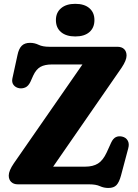

<svg xmlns="http://www.w3.org/2000/svg" viewBox="-20 -938 702 977"><path d="M598.5 -593 250.5 -90H414Q453 -90 478.5 -105.8Q504 -121.5 523 -162.5L545.5 -212Q555.5 -233.5 569.5 -240.2Q583.5 -247 601.5 -243Q621 -238.5 630 -222.5Q639 -206.5 632.5 -183L595.5 -44Q586.5 -11 572.8 3.8Q559 18.5 531.5 18.5Q508.5 18.5 488.2 9.2Q468 0 434 0H71.5Q49 0 36.8 -12.2Q24.5 -24.5 24.5 -45Q24.5 -69 50.5 -107L399.5 -610H244.5Q208 -610 186 -597.8Q164 -585.5 149 -553.5L135 -522Q124.5 -500 109.2 -493.2Q94 -486.5 78 -489Q59 -492.5 49 -505.8Q39 -519 43 -538.5L69 -658Q75.5 -690 90.5 -705Q105.5 -720 133 -720Q156 -720 176.5 -710Q197 -700 231.5 -700H577Q599.5 -700 611.8 -688Q624 -676 624 -655Q624 -631 598.5 -593ZM363 -752.5Q317 -752.5 290.8 -774.5Q264.5 -796.5 264.5 -836Q264.5 -874 290.8 -896.2Q317 -918.5 363 -918.5Q409.5 -918.5 435 -896.2Q460.5 -874 460.5 -836Q460.5 -797 435 -774.8Q409.5 -752.5 363 -752.5Z"/></svg>

Font: Fraunces 9pt S100
Style: Bold
Weight: 700
Version: Version 1.000; ttfautohint (v1.8.3)